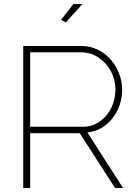

<svg xmlns="http://www.w3.org/2000/svg" viewBox="-20 -940 685 960"><path d="M309.1 -828.1 285.2 -840.8 347.2 -919.9H392.1ZM96.2 0V-710H388.2Q431.2 -710 469.5 -691.2Q507.8 -672.4 533.9 -641.8Q560.1 -611.3 575.4 -572.3Q590.8 -533.2 590.8 -493.2Q590.8 -410.6 542 -348.4Q493.2 -286.1 417 -277.8L595.2 0H555.2L378.9 -273.9H130.9V0ZM130.9 -306.2H394Q442.4 -306.2 480.2 -333.5Q518.1 -360.8 537.6 -403.1Q557.1 -445.3 557.1 -493.2Q557.1 -541 534.7 -583.5Q512.2 -626 472.7 -652.1Q433.1 -678.2 387.2 -678.2H130.9Z"/></svg>

Font: Rawline ExtraLight
Style: Regular
Weight: 275
Designer: Matt McInerney, Pablo Impallari, Rodrigo Fuenzalida
Foundry: Matt McInerney, Pablo Impallari, Rodrigo Fuenzalida
Version: Version 4.020;PS 004.020;hotconv 1.0.88;makeotf.lib2.5.64775